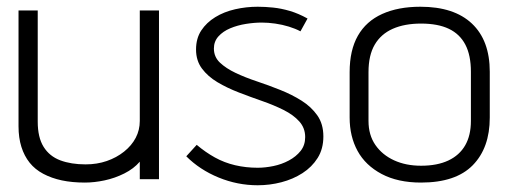

<svg xmlns="http://www.w3.org/2000/svg" viewBox="-20 -532 1505 570"><path d="M395 -52V0H452V-501H395V-173Q395 -146 383 -123Q371 -100 348.5 -82Q326 -64 297 -54Q268 -44 234 -44Q191 -44 159 -56Q127 -68 109.5 -96Q92 -124 92 -171V-501H35V-157Q35 -123 43.5 -96Q52 -69 68 -49Q84 -29 108.5 -16Q133 -3 163.5 3.5Q194 10 232 10Q260 10 290.5 3.5Q321 -3 349 -17Q377 -31 395 -52Z M872 -439 893 -477Q866 -492 840.5 -499.5Q815 -507 791 -509.5Q767 -512 745 -512Q711 -512 678 -504.5Q645 -497 619 -481Q593 -465 577.5 -441.5Q562 -418 562 -385Q562 -352 579.5 -328.5Q597 -305 625.5 -288Q654 -271 689 -257.5Q724 -244 758.5 -232Q793 -220 822 -205.5Q851 -191 868.5 -171.5Q886 -152 886 -125Q886 -101 872.5 -84Q859 -67 837.5 -55.5Q816 -44 791.5 -39Q767 -34 745 -34Q710 -34 678 -41.5Q646 -49 618 -64.5Q590 -80 564 -102L533 -68Q573 -28 629 -5Q685 18 745 18Q781 18 815.5 9Q850 0 878 -18Q906 -36 923 -63Q940 -90 940 -127Q940 -164 922 -189.5Q904 -215 875.5 -233Q847 -251 812 -265Q777 -279 742.5 -290.5Q708 -302 679.5 -315.5Q651 -329 633 -346Q615 -363 615 -388Q615 -409 628.5 -424Q642 -439 663.5 -448Q685 -457 710 -461Q735 -465 757 -465Q776 -465 797 -462Q818 -459 837.5 -453Q857 -447 872 -439Z M1434 -183V-319Q1434 -412 1381 -462Q1328 -512 1228 -512Q1162 -512 1114.5 -490.5Q1067 -469 1042.5 -426Q1018 -383 1018 -318V-183Q1018 -127 1041.5 -84Q1065 -41 1113 -15.5Q1161 10 1230 10Q1333 10 1383.5 -41.5Q1434 -93 1434 -183ZM1378 -319V-173Q1378 -130 1361 -100.5Q1344 -71 1311 -55.5Q1278 -40 1230 -40Q1185 -40 1150 -56Q1115 -72 1094.5 -101.5Q1074 -131 1074 -173V-318Q1074 -368 1092.5 -399.5Q1111 -431 1146 -446.5Q1181 -462 1230 -462Q1280 -462 1312.5 -446.5Q1345 -431 1361.5 -399.5Q1378 -368 1378 -319Z"/></svg>

Font: AdventPro_ExpandedRegular
Style: ExpandedRegular
Weight: 400
Width: 7
Designer: VivaRado, Andreas Kalpakidis
Foundry: VivaRado, Andreas Kalpakidis
Version: Version 3.000